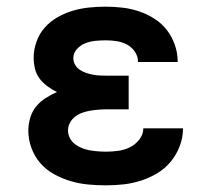

<svg xmlns="http://www.w3.org/2000/svg" viewBox="-20 -548 640 576"><path d="M298 8Q271 8 244.5 5.5Q218 3 192.5 -4.5Q167 -12 143 -25Q119 -38 101.5 -58Q84 -78 74.5 -103.5Q65 -129 65 -156Q65 -175 70.5 -194Q76 -213 88 -228Q100 -243 116.5 -253.5Q133 -264 151 -272Q136 -279 122.5 -289Q109 -299 99 -312Q89 -325 85 -341.5Q81 -358 81 -375Q81 -399 89.5 -423Q98 -447 114.5 -465.5Q131 -484 153 -496.5Q175 -509 199 -516Q223 -523 248 -525.5Q273 -528 297 -528Q323 -528 348 -525Q373 -522 397 -514Q421 -506 443 -492Q465 -478 480.5 -458Q496 -438 504.5 -413.5Q513 -389 513 -364V-362H394V-363Q394 -379 384.5 -393Q375 -407 360.5 -414.5Q346 -422 330 -424.5Q314 -427 297 -427Q282 -427 266.5 -425.5Q251 -424 236.5 -418.5Q222 -413 211 -401Q200 -389 200 -373Q200 -363 205.5 -353.5Q211 -344 219.5 -338.5Q228 -333 238 -329.5Q248 -326 258.5 -324Q269 -322 279.5 -321.5Q290 -321 300 -321H366V-220H300Q288 -220 275.5 -219Q263 -218 251 -216Q239 -214 227.5 -210Q216 -206 206 -198.5Q196 -191 190 -180Q184 -169 184 -157Q184 -145 189.5 -134Q195 -123 205 -115.5Q215 -108 226.5 -103.5Q238 -99 249.5 -97Q261 -95 273.5 -94Q286 -93 298 -93Q316 -93 334.5 -95.5Q353 -98 369.5 -106Q386 -114 398 -129.5Q410 -145 410 -163H529Q529 -136 519.5 -110.5Q510 -85 493 -64Q476 -43 453 -29Q430 -15 404 -6.5Q378 2 351.5 5Q325 8 298 8Z"/></svg>

Font: Iosevka Fixed Extended
Style: Bold
Weight: 700
Width: 7
Monospace: yes
Designer: Belleve Invis
Foundry: Belleve Invis
Version: Version 24.1.1; ttfautohint (v1.8.4)